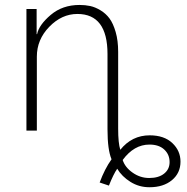

<svg xmlns="http://www.w3.org/2000/svg" viewBox="-20 -538 772 791"><path d="M485.4 121.1Q495.1 151.4 526.4 173.3Q557.6 195.3 594.7 195.3Q633.8 195.3 656.2 177.2Q678.7 159.2 678.7 129.9Q678.7 98.6 656.7 78.1Q634.8 57.6 595.7 57.6Q532.2 57.6 485.4 121.1ZM88.9 0V-501H130.9V-397.5H132.8Q140.6 -435.5 189 -476.6Q237.3 -517.6 307.6 -517.6Q331.1 -517.6 351.6 -513.2Q372.1 -508.8 394 -495.6Q416 -482.4 431.2 -461.9Q446.3 -441.4 456.5 -406.2Q466.8 -371.1 466.8 -324.2V-7.8Q466.8 51.8 475.6 79.1Q523.4 19.5 596.7 19.5Q656.2 19.5 689.9 51.3Q723.6 83 723.6 127.9Q723.6 174.8 688.5 204.1Q653.3 233.4 595.7 233.4Q552.7 233.4 517.6 211.4Q482.4 189.5 462.9 157.2Q447.3 179.7 428.7 226.6L390.6 213.9Q411.1 158.2 439.5 118.2Q422.9 79.1 422.9 -4.9V-315.4Q422.9 -480.5 298.8 -480.5Q234.4 -480.5 183.1 -427.7Q131.8 -375 131.8 -304.7V0Z"/></svg>

Font: Gothic A1 ExtraLight
Style: Regular
Weight: 275
Designer: HanYang I&C Co.,Ltd.
Foundry: HanYang I&C Co.,Ltd.
Version: Version 2.50